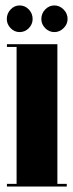

<svg xmlns="http://www.w3.org/2000/svg" viewBox="-20 -686 270 706"><path d="M5.5 0V-10H41V-513.5H5.5V-523.5H191V-10H225.5V0ZM180 -568Q160.5 -568 146.2 -582.5Q132 -597 132 -616Q132 -636.5 146.2 -651.2Q160.5 -666 180 -666Q199 -666 213.8 -651.2Q228.5 -636.5 228.5 -616Q228.5 -597 213.8 -582.5Q199 -568 180 -568ZM52 -568Q33 -568 19 -582.5Q5 -597 5 -616Q5 -636.5 19 -651.2Q33 -666 52 -666Q72 -666 86 -651.2Q100 -636.5 100 -616Q100 -597 86 -582.5Q72 -568 52 -568Z"/></svg>

Font: Imbue 100pt Black
Style: Regular
Weight: 900
Designer: Tyler Finck
Foundry: Etcetera Type Company
Version: Version 1.102; ttfautohint (v1.8.3)